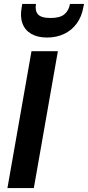

<svg xmlns="http://www.w3.org/2000/svg" viewBox="-20 -962 450 982"><path d="M18 0 141 -700H276L153 0ZM221 -770Q173 -770 140.5 -788.5Q108 -807 95 -842Q82 -877 91 -925L94 -942H164Q158 -908 174 -889Q190 -870 239 -870Q287 -870 309.5 -889Q332 -908 338 -942H410L406 -924Q398 -877 372.5 -842Q347 -807 308 -788.5Q269 -770 221 -770Z"/></svg>

Font: DM Sans 28pt
Style: Bold Italic
Weight: 700
Italic angle: -10°
Version: Version 4.004;gftools[0.9.30]